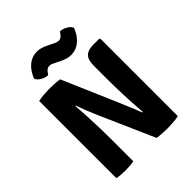

<svg xmlns="http://www.w3.org/2000/svg" viewBox="-250 -1049 1195 1195"><g transform="rotate(-45 348.0 -451.0)"><path d="M76 -680Q95 -684.5 125 -686.8Q155 -689 170.5 -689Q186 -689 211.8 -688Q237.5 -687 263.5 -683L223 -501L212.5 -497.5Q216.5 -455 219.2 -401.2Q222 -347.5 223.5 -294Q225 -240.5 225 -199V0Q205.5 3.5 186.5 4.8Q167.5 6 152.5 6Q138 6 116.5 4.8Q95 3.5 76 0ZM272.5 -358Q255.5 -396.5 241 -433.5Q226.5 -470.5 216.5 -499.5L142.5 -585L263.5 -683L417.5 -326Q436.5 -282 452.8 -242Q469 -202 480 -174L561 -86.5L430.5 0ZM619.5 -683V-3Q600.5 1.5 569.8 3.8Q539 6 523 6Q507.5 6 482.2 4.8Q457 3.5 430.5 0L472.5 -172.5L484 -176Q480 -222.5 477 -278Q474 -333.5 472.8 -385Q471.5 -436.5 471.5 -471V-593Q471.5 -646.5 493.2 -668Q515 -689.5 561 -689.5H613ZM305.5 -781Q299 -785 291 -787.5Q283 -790 274.5 -790Q266 -790 256.5 -784.8Q247 -779.5 238 -766L229.5 -754Q207.5 -754 183.8 -767Q160 -780 151.5 -800.5L160 -819.5Q178 -858 209.5 -882.8Q241 -907.5 284 -907.5Q302 -907.5 319.5 -902.2Q337 -897 351 -890L397 -867.5Q404 -864 412.2 -861.2Q420.5 -858.5 428.5 -858.5Q437 -858.5 446.5 -863.8Q456 -869 465 -882.5L473.5 -895Q495.5 -894.5 519.5 -881.5Q543.5 -868.5 551.5 -848L543 -829.5Q525 -791 493.2 -766Q461.5 -741 419 -741Q401 -741 383 -746.5Q365 -752 352 -758.5Z"/></g></svg>

Font: Signika
Style: Bold
Weight: 700
Designer: Anna Giedry
Foundry: Anna Giedry
Version: Version 2.001